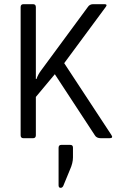

<svg xmlns="http://www.w3.org/2000/svg" viewBox="-20 -663 578 921"><path d="M330 45V92Q330 119 316 150L283 230Q278 238 271 238Q261 238 261 226V46Q261 32 274 32H317Q330 32 330 45ZM138 0H93Q79 0 79 -14V-629Q79 -643 93 -643H138Q152 -643 152 -629V-284H155Q162 -305 177 -325L401 -629Q410 -643 427 -643H481Q498 -643 486 -628L288 -360L514 -16Q525 0 505 0H464Q443 0 435 -14L243 -307L152 -198V-14Q152 0 138 0Z"/></svg>

Font: Rajdhani Medium
Style: Regular
Weight: 500
Designer: Satya Rajpurohit, Jyotish Sonowal
Foundry: Indian Type Foundry
Version: Version 1.201 February 1, 2022